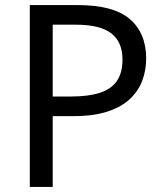

<svg xmlns="http://www.w3.org/2000/svg" viewBox="-20 -734 645 754"><path d="M286 -714Q426 -714 490 -659Q554 -604 554 -504Q554 -460 539.5 -419.5Q525 -379 492 -347Q459 -315 404 -296.5Q349 -278 269 -278H187V0H97V-714ZM278 -637H187V-355H259Q327 -355 372 -369.5Q417 -384 439 -416Q461 -448 461 -500Q461 -569 417 -603Q373 -637 278 -637Z"/></svg>

Font: korean25
Style: Book
Weight: 400
Designer: Jelle Bosma - Monotype Design Team
Foundry: Monotype Imaging Inc.
Version: Version 2.003